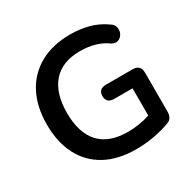

<svg xmlns="http://www.w3.org/2000/svg" viewBox="-159 -877 1053 1050"><g transform="rotate(-30 367.0 -352.5)"><path d="M414 10Q298 10 218 -34Q138 -78 96.5 -159Q55 -240 55 -351Q55 -463 97.5 -544.5Q140 -626 220 -670.5Q300 -715 412 -715Q471 -715 526.5 -700.5Q582 -686 629 -652Q650 -640 654.5 -620Q659 -600 650.5 -581.5Q642 -563 624 -555Q606 -547 582 -559Q547 -585 504 -597Q461 -609 412 -609Q299 -609 240.5 -542Q182 -475 182 -351Q182 -225 242 -160Q302 -95 420 -95Q492 -95 560 -117V-289H445Q396 -289 396 -334Q396 -379 445 -379H612Q662 -379 662 -329V-83Q662 -63 654 -48.5Q646 -34 628 -28Q584 -11 527 -0.5Q470 10 414 10Z"/></g></svg>

Font: Chiron GoRound TC M
Style: Regular
Weight: 500
Designer: Ryoko NISHIZUKA 西塚涼子 (kana, bopomofo & ideographs); Paul D. Hunt (Latin, Greek & Cyrillic); Sandoll Communications 산돌커뮤니
Foundry: Adobe
Version: Version 1.000;hotconv 1.1.1;makeotfexe 2.6.0